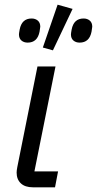

<svg xmlns="http://www.w3.org/2000/svg" viewBox="-20 -800 414 820"><path d="M290 -762 206 -585 163 -597 226 -780ZM98 -618Q82 -618 71.5 -627Q61 -636 61 -653Q61 -658 64 -674Q73 -721 115 -721Q131 -721 141.5 -712Q152 -703 152 -686Q152 -682 149 -665Q140 -618 98 -618ZM320 -618Q304 -618 293.5 -627Q283 -636 283 -653Q283 -658 286 -674Q295 -721 337 -721Q353 -721 363.5 -712Q374 -703 374 -686Q374 -682 371 -665Q362 -618 320 -618ZM228 -68 215 0H121Q87 0 69 -17Q51 -34 51 -63Q51 -72 54 -87L140 -516H217L127 -68Z"/></svg>

Font: Aneliza
Style: Italic
Weight: 400
Italic angle: -11.31°
Designer: Mike Abbink, Paul van der Laan, Pieter van Rosmalen
Foundry: Bold Monday
Version: Version 3.0